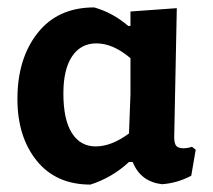

<svg xmlns="http://www.w3.org/2000/svg" viewBox="-20 -491 574 518"><path d="M224 7Q131 7 79 -57.5Q27 -122 27 -224Q27 -333 81.5 -402Q136 -471 234 -471Q284 -457 326 -421H332V-460L457 -469L450 -121Q450 -104 455.5 -97.5Q461 -91 475 -91Q486 -91 498 -95L508 -87L496 -17Q459 3 417 6Q359 -1 338 -54H328Q283 -12 224 7ZM151 -239Q151 -168 174 -132Q197 -96 238 -96Q281 -96 328 -131L332 -237V-334Q285 -374 240 -374Q198 -374 174.5 -339Q151 -304 151 -239Z"/></svg>

Font: Alegreya Sans SC
Style: Bold
Weight: 700
Designer: Juan Pablo del Peral
Foundry: Huerta Tipografica
Version: Version 2.007